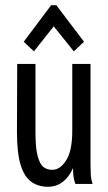

<svg xmlns="http://www.w3.org/2000/svg" viewBox="-20 -705 415 736"><path d="M164 11Q127 11 100 -8Q73 -27 59 -73Q45 -119 45 -200L46 -460H116V-198Q116 -137 124.5 -106Q133 -75 147 -64.5Q161 -54 180 -54Q211 -54 234 -91Q257 -128 257 -203V-460H327V-72Q327 -53 328 -35.5Q329 -18 335 0H269Q263 -16 261.5 -30.5Q260 -45 260 -61Q246 -28 221.5 -8.5Q197 11 164 11ZM110 -508 71 -545 176 -685H196L302 -545L263 -508L186 -604Z"/></svg>

Font: Inconsolata Condensed Medium
Style: Regular
Weight: 500
Width: 3
Monospace: yes
Designer: Raph Levien, Cyreal, Brenton Simpson
Foundry: Raph Levien, Cyreal, Google
Version: Version 3.100; ttfautohint (v1.8.4.7-5d5b)